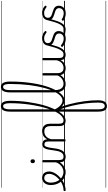

<svg xmlns="http://www.w3.org/2000/svg" viewBox="859 -2435 2454 4370"><g transform="rotate(-90 2086.0 -250.0)"><path d="M-60 17Q-69 17 -74 9.5Q-79 2 -78.5 -7Q-78 -16 -72 -23.5Q-66 -31 -54 -31Q0 -31 53 -51Q106 -71 153.5 -105Q201 -139 236 -180Q260 -207 277 -236.5Q294 -266 303.5 -295.5Q313 -325 313 -355Q313 -414 287 -442Q261 -470 215 -470Q205 -470 199.5 -477.5Q194 -485 195 -494.5Q196 -504 202 -511.5Q208 -519 219 -519Q272 -519 305 -496.5Q338 -474 353 -437Q368 -400 368 -358Q368 -324 356.5 -288.5Q345 -253 324 -218.5Q303 -184 274 -152Q232 -104 177.5 -66Q123 -28 62.5 -5.5Q2 17 -60 17ZM0 928H444V938H0ZM0 -20H444V0H0ZM0 -505H444V-500H0ZM0 -1448H444V-1438H0Z M353 17Q303 17 258 0Q213 -17 177 -48Q141 -79 114 -121.5Q87 -164 73 -214.5Q59 -265 59 -321Q59 -364 70.5 -400.5Q82 -437 104 -463.5Q126 -490 155 -504.5Q184 -519 219 -519Q230 -519 235 -511.5Q240 -504 239 -494.5Q238 -485 232 -477.5Q226 -470 215 -470Q193 -470 175 -459.5Q157 -449 143.5 -429.5Q130 -410 122 -383Q114 -356 114 -323Q114 -257 134 -203.5Q154 -150 188.5 -111.5Q223 -73 266.5 -52.5Q310 -32 356 -32Q408 -32 453.5 -56Q499 -80 532.5 -121.5Q566 -163 580 -216Q582 -225 591 -225.5Q600 -226 607 -220.5Q614 -215 611 -203Q597 -139 559 -89.5Q521 -40 467.5 -11.5Q414 17 353 17ZM444 928V938ZM444 -20V0ZM444 -505V-500ZM444 -1448V-1438Z M706 17Q668 17 642.5 6.5Q617 -4 602.5 -24Q588 -44 582 -72.5Q576 -101 576 -137V-496Q576 -506 582 -510.5Q588 -515 601 -515Q615 -515 621.5 -510.5Q628 -506 628 -496V-137Q628 -82 644.5 -56.5Q661 -31 712 -31Q721 -31 725.5 -23.5Q730 -16 729.5 -7Q729 2 723.5 9.5Q718 17 706 17ZM602 -683Q580 -683 569 -695.5Q558 -708 558 -732Q558 -757 569 -769.5Q580 -782 602 -782Q623 -782 634 -769.5Q645 -757 645 -732Q646 -707 634.5 -695Q623 -683 602 -683ZM444 928H769V938H444ZM444 -20H769V0H444ZM444 -505H769V-500H444ZM444 -1448H769V-1438H444Z M704 17Q695 17 690.5 9.5Q686 2 686.5 -7Q687 -16 693 -23.5Q699 -31 710 -31Q741 -31 763.5 -45.5Q786 -60 803 -87.5Q820 -115 830.5 -155Q841 -195 847 -247Q855 -318 865.5 -369Q876 -420 891.5 -452Q907 -484 929.5 -499.5Q952 -515 985 -515Q994 -515 998.5 -508Q1003 -501 1002.5 -491.5Q1002 -482 997 -474.5Q992 -467 983 -467Q965 -467 952 -455.5Q939 -444 929 -419Q919 -394 911.5 -354Q904 -314 897 -257Q890 -186 874.5 -134.5Q859 -83 835 -49Q811 -15 778.5 1Q746 17 704 17ZM769 928H869V938H769ZM769 -20H869V0H769ZM769 -505H869V-500H769ZM769 -1448H869V-1438H769Z M1528 17Q1491 17 1466.5 6.5Q1442 -4 1428 -24Q1414 -44 1407.5 -72.5Q1401 -101 1401 -137V-326Q1401 -371 1389 -403Q1377 -435 1350.5 -452Q1324 -469 1281 -469Q1254 -469 1226.5 -461Q1199 -453 1175.5 -435Q1152 -417 1133.5 -387.5Q1115 -358 1103 -314V-4Q1103 6 1096.5 10.5Q1090 15 1076 15Q1063 15 1057 10.5Q1051 6 1051 -4V-374Q1051 -424 1034 -445.5Q1017 -467 983 -467Q972 -467 966.5 -474.5Q961 -482 961.5 -491.5Q962 -501 968 -508Q974 -515 985 -515Q1013 -515 1033.5 -507Q1054 -499 1068.5 -484.5Q1083 -470 1091 -450Q1099 -430 1101 -405V-401Q1117 -435 1138 -457.5Q1159 -480 1184 -493.5Q1209 -507 1235.5 -513Q1262 -519 1288 -519Q1336 -519 1373.5 -500Q1411 -481 1433 -440.5Q1455 -400 1455 -334V-137Q1455 -82 1470.5 -56.5Q1486 -31 1534 -31Q1543 -31 1548 -23.5Q1553 -16 1552.5 -7Q1552 2 1546 9.5Q1540 17 1528 17ZM869 928H1590V938H869ZM869 -20H1590V0H869ZM869 -505H1590V-500H869ZM869 -1448H1590V-1438H869Z M1526 17Q1514 17 1509 9.5Q1504 2 1505.5 -7Q1507 -16 1513.5 -23.5Q1520 -31 1532 -31Q1572 -31 1610 -59Q1648 -87 1683.5 -138.5Q1719 -190 1750 -260.5Q1781 -331 1807.5 -418Q1834 -505 1855 -603.5Q1876 -702 1891 -808Q1906 -914 1914 -1024.5Q1922 -1135 1922 -1246Q1922 -1258 1930.5 -1264.5Q1939 -1271 1949.5 -1271Q1960 -1271 1968.5 -1264.5Q1977 -1258 1977 -1246Q1977 -1144 1970 -1042.5Q1963 -941 1949 -842Q1935 -743 1915.5 -649Q1896 -555 1871.5 -469.5Q1847 -384 1817 -310Q1787 -236 1753.5 -176Q1720 -116 1683.5 -72.5Q1647 -29 1607.5 -6Q1568 17 1526 17ZM1590 928V938ZM1590 -20V0ZM1590 -505V-500ZM1590 -1448V-1438Z M1857 957Q1825 957 1801 945Q1777 933 1761.5 908Q1746 883 1738 844.5Q1730 806 1730 753V-1243Q1730 -1350 1761 -1403.5Q1792 -1457 1856 -1457Q1896 -1457 1923 -1434Q1950 -1411 1963.5 -1364Q1977 -1317 1977 -1246Q1977 -1233 1968.5 -1227Q1960 -1221 1949.5 -1221Q1939 -1221 1930.5 -1227Q1922 -1233 1922 -1246Q1922 -1301 1914.5 -1336.5Q1907 -1372 1892.5 -1389.5Q1878 -1407 1856 -1407Q1832 -1407 1815.5 -1389.5Q1799 -1372 1790.5 -1336Q1782 -1300 1782 -1243V-230Q1817 -157 1845.5 -75Q1874 7 1897 93Q1920 179 1937 266.5Q1954 354 1966 439Q1978 524 1983.5 604Q1989 684 1989 756Q1989 821 1974 866Q1959 911 1929.5 934Q1900 957 1857 957ZM1857 907Q1879 907 1894 897Q1909 887 1918 868Q1927 849 1931.5 820.5Q1936 792 1936 756Q1936 688 1931.5 616Q1927 544 1918 469.5Q1909 395 1896 320Q1883 245 1866 171Q1849 97 1828 26.5Q1807 -44 1782 -108V753Q1782 830 1800.5 868.5Q1819 907 1857 907ZM1590 928H2028V938H1590ZM1590 -20H2028V0H1590ZM1590 -505H2028V-500H1590ZM1590 -1448H2028V-1438H1590Z M1983 -8Q1942 -8 1903 -29Q1864 -50 1829 -91.5Q1794 -133 1764 -195Q1760 -205 1764 -213Q1768 -221 1774 -224.5Q1780 -228 1782 -224Q1812 -168 1844.5 -130Q1877 -92 1912.5 -73Q1948 -54 1983 -54Q2016 -54 2048 -71.5Q2080 -89 2110.5 -124Q2141 -159 2169 -208.5Q2197 -258 2222 -322Q2247 -386 2268 -462.5Q2289 -539 2306 -627.5Q2323 -716 2335 -815Q2347 -914 2353.5 -1022Q2360 -1130 2360 -1246Q2360 -1258 2368.5 -1264.5Q2377 -1271 2387.5 -1271Q2398 -1271 2406.5 -1264.5Q2415 -1258 2415 -1246Q2415 -1129 2408 -1019Q2401 -909 2387.5 -807Q2374 -705 2355 -613.5Q2336 -522 2311.5 -441.5Q2287 -361 2258.5 -294Q2230 -227 2198 -174Q2166 -121 2131 -84Q2096 -47 2059 -27.5Q2022 -8 1983 -8ZM2028 928V938ZM2028 -20V0ZM2028 -505V-500ZM2028 -1448V-1438Z M2358 17Q2297 17 2254.5 -11.5Q2212 -40 2190 -95Q2168 -150 2168 -229V-1243Q2168 -1351 2199.5 -1404Q2231 -1457 2295 -1457Q2335 -1457 2362 -1433.5Q2389 -1410 2402 -1363Q2415 -1316 2415 -1246Q2415 -1233 2406.5 -1227Q2398 -1221 2387.5 -1221Q2377 -1221 2368.5 -1227Q2360 -1233 2360 -1246Q2360 -1301 2353 -1336.5Q2346 -1372 2331 -1389.5Q2316 -1407 2293 -1407Q2269 -1407 2252.5 -1389.5Q2236 -1372 2228 -1336Q2220 -1300 2220 -1243V-229Q2220 -165 2236.5 -121Q2253 -77 2285.5 -54Q2318 -31 2364 -31Q2375 -31 2380.5 -23.5Q2386 -16 2385.5 -7Q2385 2 2378 9.5Q2371 17 2358 17ZM2028 928H2422V938H2028ZM2028 -20H2422V0H2028ZM2028 -505H2422V-500H2028ZM2028 -1448H2422V-1438H2028Z M2357 17Q2346 17 2340.5 9.5Q2335 2 2335.5 -7Q2336 -16 2343 -23.5Q2350 -31 2363 -31Q2400 -31 2431 -43Q2462 -55 2486 -75Q2510 -95 2528 -120Q2546 -145 2556 -172Q2560 -183 2569 -182.5Q2578 -182 2584 -174.5Q2590 -167 2587 -157Q2576 -124 2556 -93Q2536 -62 2507.5 -37Q2479 -12 2441 2.5Q2403 17 2357 17ZM2422 928V938ZM2422 -20V0ZM2422 -505V-500ZM2422 -1448V-1438Z M2717 18Q2669 18 2632 -1.5Q2595 -21 2574.5 -61.5Q2554 -102 2554 -166V-496Q2554 -505 2560 -509.5Q2566 -514 2579 -514Q2593 -514 2599.5 -509.5Q2606 -505 2606 -496V-171Q2606 -127 2618.5 -95.5Q2631 -64 2657 -47Q2683 -30 2724 -30Q2753 -30 2780 -39Q2807 -48 2830 -66.5Q2853 -85 2871 -115Q2889 -145 2899 -186V-496Q2899 -506 2905.5 -510.5Q2912 -515 2926 -515Q2939 -515 2945 -510.5Q2951 -506 2951 -496V-137Q2951 -78 2969.5 -54.5Q2988 -31 3035 -31Q3045 -31 3049.5 -23.5Q3054 -16 3053.5 -7Q3053 2 3047 9.5Q3041 17 3029 17Q2999 17 2977 10.5Q2955 4 2939.5 -9Q2924 -22 2915 -41.5Q2906 -61 2902 -87L2901 -100Q2886 -66 2864.5 -43Q2843 -20 2818.5 -7Q2794 6 2768 12Q2742 18 2717 18ZM2422 928H3093V938H2422ZM2422 -20H3093V0H2422ZM2422 -505H3093V-500H2422ZM2422 -1448H3093V-1438H2422Z M3030 17Q3019 17 3014 9.5Q3009 2 3010 -7Q3011 -16 3017 -23.5Q3023 -31 3034 -31Q3075 -31 3105.5 -63.5Q3136 -96 3159 -150Q3182 -204 3201 -271Q3220 -338 3238 -408Q3241 -419 3251 -421Q3261 -423 3269 -417.5Q3277 -412 3274 -400Q3261 -341 3246 -281.5Q3231 -222 3211.5 -168.5Q3192 -115 3166.5 -73Q3141 -31 3107 -7Q3073 17 3030 17ZM3093 928H3143V938H3093ZM3093 -20H3143V0H3093ZM3093 -505H3143V-500H3093ZM3093 -1448H3143V-1438H3093Z M3462 -11Q3499 -25 3524 -29Q3549 -33 3569.5 -32Q3590 -31 3611 -31Q3620 -31 3624 -23.5Q3628 -16 3626.5 -7Q3625 2 3619.5 9.5Q3614 17 3605 17Q3573 17 3546.5 11.5Q3520 6 3495 3.5Q3470 1 3441 12ZM3392 19Q3346 19 3310 7.5Q3274 -4 3248 -20.5Q3222 -37 3210 -50Q3203 -58 3204.5 -65.5Q3206 -73 3213 -83Q3221 -91 3228.5 -91.5Q3236 -92 3244 -85Q3276 -59 3313 -43Q3350 -27 3395 -27Q3430 -27 3455.5 -40.5Q3481 -54 3495 -78Q3509 -102 3509 -133Q3509 -169 3489 -188.5Q3469 -208 3438 -219Q3407 -230 3372.5 -240Q3338 -250 3306.5 -265Q3275 -280 3255 -307Q3235 -334 3235 -380Q3235 -420 3255 -451Q3275 -482 3312 -500.5Q3349 -519 3399 -519Q3436 -519 3467 -509.5Q3498 -500 3521.5 -485Q3545 -470 3560 -454Q3567 -446 3565 -439Q3563 -432 3556 -424Q3550 -417 3541.5 -417Q3533 -417 3525 -423Q3493 -447 3464 -460Q3435 -473 3396 -473Q3344 -473 3316.5 -449Q3289 -425 3289 -385Q3289 -350 3308.5 -330Q3328 -310 3359.5 -298.5Q3391 -287 3426.5 -277Q3462 -267 3493 -252Q3524 -237 3544 -210.5Q3564 -184 3564 -138Q3564 -100 3545.5 -63.5Q3527 -27 3489.5 -4Q3452 19 3392 19ZM3143 928H3670V938H3143ZM3143 -20H3670V0H3143ZM3143 -505H3670V-500H3143ZM3143 -1448H3670V-1438H3143Z M3607 17Q3596 17 3591 9.5Q3586 2 3587 -7Q3588 -16 3594 -23.5Q3600 -31 3611 -31Q3652 -31 3682.5 -63.5Q3713 -96 3736 -150Q3759 -204 3778 -271Q3797 -338 3815 -408Q3818 -419 3828 -421Q3838 -423 3846 -417.5Q3854 -412 3851 -400Q3838 -341 3823 -281.5Q3808 -222 3788.5 -168.5Q3769 -115 3743.5 -73Q3718 -31 3684 -7Q3650 17 3607 17ZM3670 928H3720V938H3670ZM3670 -20H3720V0H3670ZM3670 -505H3720V-500H3670ZM3670 -1448H3720V-1438H3670Z M3969 19Q3935 19 3903 12Q3871 5 3846 -7Q3821 -19 3805 -31Q3798 -37 3798.5 -45Q3799 -53 3806 -63Q3813 -72 3820.5 -73.5Q3828 -75 3837 -69Q3865 -48 3902 -37.5Q3939 -27 3972 -27Q4007 -27 4032.5 -40.5Q4058 -54 4072 -78Q4086 -102 4086 -133Q4086 -169 4066 -188.5Q4046 -208 4015 -219Q3984 -230 3949.5 -240Q3915 -250 3883.5 -265Q3852 -280 3832 -307Q3812 -334 3812 -380Q3812 -420 3832 -451Q3852 -482 3889 -500.5Q3926 -519 3976 -519Q4013 -519 4044 -509.5Q4075 -500 4098.5 -485Q4122 -470 4137 -454Q4144 -446 4142 -439Q4140 -432 4133 -424Q4127 -417 4118.5 -417Q4110 -417 4102 -423Q4070 -447 4041 -460Q4012 -473 3973 -473Q3921 -473 3893.5 -449Q3866 -425 3866 -385Q3866 -350 3885.5 -330Q3905 -310 3936.5 -298.5Q3968 -287 4003.5 -277Q4039 -267 4070 -252Q4101 -237 4121 -210.5Q4141 -184 4141 -138Q4141 -100 4122.5 -63.5Q4104 -27 4066.5 -4Q4029 19 3969 19ZM3720 928H4251V938H3720ZM3720 -20H4251V0H3720ZM3720 -505H4251V-500H3720ZM3720 -1448H4251V-1438H3720Z"/></g></svg>

Font: Playwrite ID Guides
Style: Regular
Weight: 400
Designer: Veronika Burian, José Scaglione
Foundry: TypeTogether
Version: Version 1.003